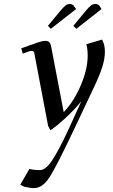

<svg xmlns="http://www.w3.org/2000/svg" viewBox="-20 -651 573 974"><path d="M83 286.1 128.9 206.1Q151.9 211.9 176.8 211.9Q188 211.9 195.6 209.7Q203.1 207.5 216.6 196Q230 184.6 244.4 162.8Q258.8 141.1 280.8 100.3Q302.7 59.6 330.1 0L393.1 -138.2Q361.8 -98.6 314 -54.2Q266.1 -9.8 235.8 9.8L224.1 -12.2L155.8 -372.1Q153.8 -385.3 150.6 -389.2Q147.5 -393.1 141.1 -393.1Q130.9 -393.1 95.2 -378.9L87.9 -405.8Q151.4 -429.2 174.1 -436.5Q196.8 -443.8 209 -443.8Q224.1 -443.8 231 -435.5Q237.8 -427.2 240.2 -411.1L303.2 -82Q355.5 -137.2 390.1 -218.8Q424.8 -300.3 424.8 -369.1Q424.8 -402.8 418 -426.8L498 -450.2L507.8 -426.8Q512.2 -405.3 512.2 -391.1Q512.2 -354 499.5 -313Q486.8 -272 457 -209L355 6.8Q267.1 192.4 231.4 247.8Q195.8 303.2 152.8 303.2Q130.9 303.2 102.1 295.9ZM223.1 -520 287.1 -597.2Q303.2 -616.2 313 -623.5Q322.8 -630.9 335 -630.9Q339.4 -630.9 343.5 -629.2Q347.7 -627.4 349.6 -626L352.1 -624L366.2 -605L237.8 -504.9ZM352.1 -520 416 -597.2Q432.1 -616.2 441.9 -623.5Q451.7 -630.9 463.9 -630.9Q468.3 -630.9 472.9 -629.2Q477.5 -627.4 480.5 -626L482.9 -624L495.1 -605L367.2 -504.9Z"/></svg>

Font: Dehuti
Style: Bold-Italic
Weight: 700
Version: Version 1.2